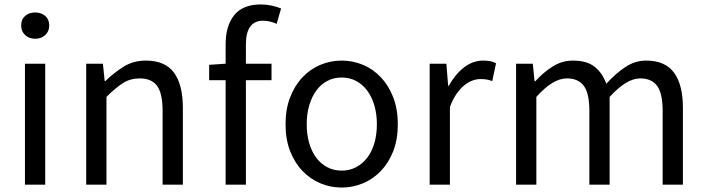

<svg xmlns="http://www.w3.org/2000/svg" viewBox="-20 -829 3171 862"><path d="M92 -543H183V0H92ZM138 -655Q111 -655 93 -671.5Q75 -688 75 -714Q75 -742 93 -757.5Q111 -773 138 -773Q165 -773 183 -757.5Q201 -742 201 -714Q201 -688 183 -671.5Q165 -655 138 -655Z M367 -543H442L450 -465H453Q492 -503 535.5 -530Q579 -557 635 -557Q721 -557 761 -503Q801 -449 801 -344V0H710V-332Q710 -409 685.5 -443Q661 -477 607 -477Q565 -477 532 -456Q499 -435 458 -394V0H367Z M1222 -722Q1191 -736 1161 -736Q1084 -736 1084 -629V-543H1199V-469H1084V0H993V-469H919V-538L993 -543V-630Q993 -713 1031.5 -761Q1070 -809 1151 -809Q1176 -809 1199 -804Q1222 -799 1242 -791Z M1514 13Q1464 13 1418.5 -6Q1373 -25 1338 -61.5Q1303 -98 1282.5 -150.5Q1262 -203 1262 -271Q1262 -339 1282.5 -392Q1303 -445 1338 -482Q1373 -519 1418.5 -538Q1464 -557 1514 -557Q1564 -557 1609.5 -538Q1655 -519 1690 -482Q1725 -445 1745.5 -392Q1766 -339 1766 -271Q1766 -203 1745.5 -150.5Q1725 -98 1690 -61.5Q1655 -25 1609.5 -6Q1564 13 1514 13ZM1514 -63Q1549 -63 1578 -78Q1607 -93 1628 -120Q1649 -147 1660.5 -185.5Q1672 -224 1672 -271Q1672 -318 1660.5 -356.5Q1649 -395 1628 -423Q1607 -451 1578 -466Q1549 -481 1514 -481Q1479 -481 1450 -466Q1421 -451 1400.5 -423Q1380 -395 1368.5 -356.5Q1357 -318 1357 -271Q1357 -224 1368.5 -185.5Q1380 -147 1400.5 -120Q1421 -93 1450 -78Q1479 -63 1514 -63Z M1909 -543H1984L1992 -444H1995Q2024 -496 2063.5 -526.5Q2103 -557 2149 -557Q2167 -557 2180.5 -554.5Q2194 -552 2207 -545L2190 -465Q2176 -470 2165 -472Q2154 -474 2137 -474Q2120 -474 2101.5 -467.5Q2083 -461 2065 -446.5Q2047 -432 2030 -408Q2013 -384 2000 -349V0H1909Z M2297 -543H2372L2380 -464H2383Q2418 -503 2460.5 -530Q2503 -557 2552 -557Q2615 -557 2650 -529Q2685 -501 2702 -453Q2744 -499 2787.5 -528Q2831 -557 2881 -557Q2966 -557 3006 -503Q3046 -449 3046 -344V0H2955V-332Q2955 -409 2930.5 -443Q2906 -477 2854 -477Q2793 -477 2717 -394V0H2626V-332Q2626 -409 2601.5 -443Q2577 -477 2525 -477Q2462 -477 2388 -394V0H2297Z"/></svg>

Font: SpoqaHanSans-Regular
Style: Regular
Weight: 400
Designer: [Spoqa Han Sans] Dong-huui Kim \uAE40 \uB3D9 \uD718  Younghwa Kang \uAC15 \uC601 \uD654  [Noto Sans] Ryoko NISHIZUKA \u8
Foundry: Spoqa (http://www.spoqa-han-sans.com)
Version: Version 2.000